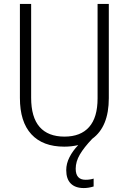

<svg xmlns="http://www.w3.org/2000/svg" viewBox="-20 -734 653 974"><path d="M532 -714V-236Q532 -91 448 -30Q406 14 385 50Q364 86 364 122Q364 178 414 178Q437 178 455 172V212Q429 220 405 220Q362 220 339 197Q316 174 316 129Q316 96 332.5 63.5Q349 31 377 2Q342 10 306 10Q197 10 139 -53Q81 -116 81 -237V-714H138V-238Q138 -139 181 -90Q224 -41 307 -41Q389 -41 432 -89.5Q475 -138 475 -235V-714Z"/></svg>

Font: Noto Sans UI NarrowLight
Style: Regular
Weight: 300
Width: 4
Designer: Monotype Design Team
Foundry: Monotype Imaging Inc.
Version: Version 1.001